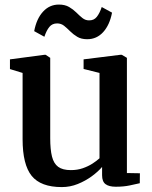

<svg xmlns="http://www.w3.org/2000/svg" viewBox="-20 -788 650 820"><path d="M474.5 9.5Q445.5 9.5 430.8 -1.5Q416 -12.5 416 -39.5V-75Q399 -55 372 -35.2Q345 -15.5 312.2 -2.2Q279.5 11 244 11Q154 11 115.2 -37Q76.5 -85 76.5 -193.5V-476.5L22.5 -493V-534.5L170 -554H175L194.5 -541V-197.5Q194.5 -149.5 202 -119.5Q209.5 -89.5 228.5 -75.5Q247.5 -61.5 282.5 -61.5Q310.5 -61.5 333.5 -69.5Q356.5 -77.5 374.8 -89.2Q393 -101 405 -112V-476.5L337 -493.5V-534.5L494 -554H500L522 -541V-49L577.5 -48L577 -5.5Q559.5 -1.5 533.8 4Q508 9.5 474.5 9.5ZM126 -655Q136 -708 163.8 -738.2Q191.5 -768.5 231.5 -768.5Q257.5 -768.5 275 -758.2Q292.5 -748 305.8 -734.8Q319 -721.5 331.8 -711.2Q344.5 -701 360 -701Q381 -700.5 393.2 -715.8Q405.5 -731 414.5 -758L458.5 -734Q448.5 -681.5 420.8 -651Q393 -620.5 352.5 -620.5Q327 -620.5 310 -630.8Q293 -641 279.8 -654.2Q266.5 -667.5 253.8 -677.8Q241 -688 224 -688Q203 -688 190.8 -673Q178.5 -658 169.5 -631Z"/></svg>

Font: Merriweather 48pt SemiBold
Style: Regular
Weight: 600
Version: Version 2.100